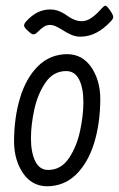

<svg xmlns="http://www.w3.org/2000/svg" viewBox="-20 -640 415 670"><path d="M330 -297Q330 -212 309 -142.5Q288 -73 246 -31.5Q204 10 143 10Q91 9 60.5 -35.5Q30 -80 29 -144Q29 -229 50 -298.5Q71 -368 113 -409.5Q155 -451 216 -451Q268 -450 298.5 -405.5Q329 -361 330 -297ZM271 -283Q271 -333 256 -362.5Q241 -392 211 -392Q166 -392 138.5 -351.5Q111 -311 99.5 -257Q88 -203 88 -158Q88 -108 103 -77.5Q118 -47 148 -47Q193 -47 220.5 -88Q248 -129 259.5 -183.5Q271 -238 271 -283ZM111 -528Q103 -520 97 -520Q90 -520 79 -531Q72 -537 68 -542Q64 -547 64 -551Q64 -557 71 -565Q91 -587 111.5 -597Q132 -607 156 -607Q181 -607 206 -591Q209 -589 220 -581.5Q231 -574 242.5 -570Q254 -566 265 -566Q283 -566 300.5 -578.5Q318 -591 336 -612Q344 -620 347 -620Q351 -620 355 -615.5Q359 -611 364 -604Q375 -588 375 -581Q375 -574 367 -566Q317 -512 261 -512Q244 -512 229 -518.5Q214 -525 197 -536Q182 -545 173 -549Q164 -553 155 -553Q143 -553 133.5 -547Q124 -541 111 -528Z"/></svg>

Font: Farsan
Style: Regular
Weight: 400
Version: Version 1.001g;PS 1.001;hotconv 1.0.86;makeotf.lib2.5.63406 